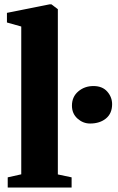

<svg xmlns="http://www.w3.org/2000/svg" viewBox="-20 -838 526 858"><path d="M75 -59V-719.5L11 -737.5V-780.5L201 -818.5H210L238.5 -797V-58.5L300 -45.5V0H14.5V-45.5ZM382.5 -286Q351 -286 326.2 -308.2Q301.5 -330.5 301.5 -366Q301.5 -405.5 329.8 -429.5Q358 -453.5 397.5 -453.5Q437.5 -453.5 459.2 -428.8Q481 -404 481 -372.5Q481 -331 453.5 -308.5Q426 -286 382.5 -286Z"/></svg>

Font: Merriweather 72pt Black
Style: Regular
Weight: 900
Version: Version 2.100